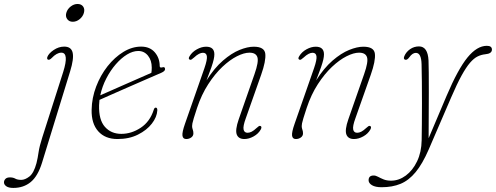

<svg xmlns="http://www.w3.org/2000/svg" viewBox="-138 -692 2495 966"><path d="M228 -582.5Q210 -582.5 200.2 -595.8Q190.5 -609 195.5 -627Q201 -646.5 217.5 -659.2Q234 -672 252 -672Q271 -672 280.2 -659.2Q289.5 -646.5 284 -627Q279 -609 263 -595.8Q247 -582.5 228 -582.5ZM215 -333.5 73.5 126.5Q52.5 194.5 16.5 224Q-19.5 253.5 -71 253.5Q-94.5 253.5 -106.2 245.2Q-118 237 -118 225.5Q-118 216 -110.8 208.2Q-103.5 200.5 -88 200.5Q-72 200.5 -61 206.8Q-50 213 -31 213Q-12 213 10 196Q32 179 45.5 129Q52 103 56.2 73.2Q60.5 43.5 75 -1.5L180 -330Q210.5 -427 170.5 -427Q147.5 -427 122 -400Q112 -390 105 -391.5Q97 -393 100 -405Q107 -423.5 132.2 -440.5Q157.5 -457.5 185 -457.5Q220.5 -457.5 227.5 -427.2Q234.5 -397 215 -333.5Z M653.5 -136.5Q651.5 -103 626 -70Q600.5 -37 556.2 -14.8Q512 7.5 453 7.5Q391 7.5 356.2 -31.5Q321.5 -70.5 323 -139.5Q324 -199.5 345.8 -256.5Q367.5 -313.5 403.2 -358.8Q439 -404 482.8 -430.8Q526.5 -457.5 572 -457.5Q616 -457.5 640.8 -428.8Q665.5 -400 665.5 -360Q665.5 -349.5 678 -353Q692.5 -358 692.5 -344Q692.5 -334 673 -325.5Q643 -312.5 598 -293Q553 -273.5 505.2 -252.5Q457.5 -231.5 418.8 -214.5Q380 -197.5 362.5 -189.5Q361 -176 360.5 -162.5Q358.5 -89 389.8 -53.8Q421 -18.5 472.5 -18.5Q523.5 -18.5 570 -49.2Q616.5 -80 635.5 -139.5Q638.5 -150.5 645.5 -150.5Q654 -150.5 653.5 -136.5ZM557.5 -435.5Q530.5 -435.5 501.2 -417.8Q472 -400 444.8 -368.8Q417.5 -337.5 396.8 -297.2Q376 -257 366.5 -212.5Q385 -220.5 416.5 -234.5Q448 -248.5 485.2 -264.8Q522.5 -281 559 -297.2Q595.5 -313.5 623.5 -325.5Q625.5 -335 625.5 -352Q625.5 -388.5 606.5 -412Q587.5 -435.5 557.5 -435.5Z M816.5 -392Q807.5 -396 816 -409.5Q829 -431 852.8 -444Q876.5 -457 899 -457Q940.5 -457 940.5 -418.5Q940.5 -407.5 937.2 -392.8Q934 -378 925.5 -353.2Q917 -328.5 901 -287.5Q940.5 -350 983.8 -387.2Q1027 -424.5 1067.2 -440.8Q1107.5 -457 1138.5 -457Q1193 -457 1196.8 -421.2Q1200.5 -385.5 1176 -316L1098.5 -96.5Q1084 -57 1087.5 -40.5Q1091 -24 1107.5 -24Q1117 -24 1127.8 -29.2Q1138.5 -34.5 1153 -48Q1159.5 -54 1164 -57Q1168.5 -60 1173 -58Q1181 -54 1174 -40.5Q1162 -19 1138.2 -5.8Q1114.5 7.5 1091.5 7.5Q1062 7.5 1053.2 -15.2Q1044.5 -38 1063 -91.5L1142.5 -319Q1164.5 -381.5 1157 -404.2Q1149.5 -427 1117 -427Q1090 -427 1054.2 -409Q1018.5 -391 981 -355.8Q943.5 -320.5 909.8 -268.5Q876 -216.5 853.5 -149Q842.5 -115.5 837 -97.5Q831.5 -79.5 830 -71.2Q828.5 -63 828.5 -57.5Q828.5 -48.5 831.8 -40Q835 -31.5 835 -21Q835 -8 824 -0.2Q813 7.5 799 7.5Q782.5 7.5 780 -9.2Q777.5 -26 793 -70L890.5 -349Q905.5 -392.5 902.8 -409.5Q900 -426.5 883 -426.5Q874 -426.5 863 -421Q852 -415.5 837.5 -402Q830.5 -396 825.8 -392.8Q821 -389.5 816.5 -392Z M1368 -392Q1359 -396 1367.5 -409.5Q1380.5 -431 1404.2 -444Q1428 -457 1450.5 -457Q1492 -457 1492 -418.5Q1492 -407.5 1488.8 -392.8Q1485.5 -378 1477 -353.2Q1468.5 -328.5 1452.5 -287.5Q1492 -350 1535.2 -387.2Q1578.5 -424.5 1618.8 -440.8Q1659 -457 1690 -457Q1744.5 -457 1748.2 -421.2Q1752 -385.5 1727.5 -316L1650 -96.5Q1635.5 -57 1639 -40.5Q1642.5 -24 1659 -24Q1668.5 -24 1679.2 -29.2Q1690 -34.5 1704.5 -48Q1711 -54 1715.5 -57Q1720 -60 1724.5 -58Q1732.5 -54 1725.5 -40.5Q1713.5 -19 1689.8 -5.8Q1666 7.5 1643 7.5Q1613.5 7.5 1604.8 -15.2Q1596 -38 1614.5 -91.5L1694 -319Q1716 -381.5 1708.5 -404.2Q1701 -427 1668.5 -427Q1641.5 -427 1605.8 -409Q1570 -391 1532.5 -355.8Q1495 -320.5 1461.2 -268.5Q1427.5 -216.5 1405 -149Q1394 -115.5 1388.5 -97.5Q1383 -79.5 1381.5 -71.2Q1380 -63 1380 -57.5Q1380 -48.5 1383.2 -40Q1386.5 -31.5 1386.5 -21Q1386.5 -8 1375.5 -0.2Q1364.5 7.5 1350.5 7.5Q1334 7.5 1331.5 -9.2Q1329 -26 1344.5 -70L1442 -349Q1457 -392.5 1454.2 -409.5Q1451.5 -426.5 1434.5 -426.5Q1425.5 -426.5 1414.5 -421Q1403.5 -415.5 1389 -402Q1382 -396 1377.2 -392.8Q1372.5 -389.5 1368 -392Z M2109 -210Q2166 -344 2214 -402.8Q2262 -461.5 2311.5 -461.5Q2337 -461.5 2337 -442.5Q2337 -422 2303.5 -419Q2283.5 -417 2265 -408Q2246.5 -399 2227 -376.5Q2207.5 -354 2184.2 -311.8Q2161 -269.5 2131.5 -201L2019 60Q1987.5 132.5 1953.2 174Q1919 215.5 1877.5 232.8Q1836 250 1782 250Q1750.5 250 1733.5 239.8Q1716.5 229.5 1716.5 215Q1716.5 191 1742 191Q1752.5 191 1764.2 197.5Q1776 204 1791.8 210.5Q1807.5 217 1829.5 217Q1869 217 1903.8 191.2Q1938.5 165.5 1960.5 119.5Q1982.5 73.5 1983.5 13.5Q1984 -18.5 1984.5 -68Q1985 -117.5 1985 -173.5Q1985 -229.5 1984.5 -281.2Q1984 -333 1983 -369Q1981.5 -426 1954.5 -426Q1937 -426 1921.5 -404Q1910 -388.5 1900.5 -391.5Q1890 -394.5 1896.5 -410Q1905.5 -431 1925.5 -444.8Q1945.5 -458.5 1970 -458.5Q2014.5 -458.5 2018 -387.5Q2019 -369 2019.2 -325.8Q2019.5 -282.5 2019.5 -225.8Q2019.5 -169 2019 -108.8Q2018.5 -48.5 2018.5 3.5Z"/></svg>

Font: Fraunces 9pt S050 Thin
Style: Italic
Weight: 100
Italic angle: -16°
Version: Version 1.000; ttfautohint (v1.8.3)